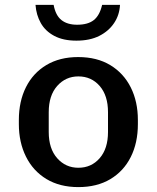

<svg xmlns="http://www.w3.org/2000/svg" viewBox="-20 -754 640 784"><path d="M300 10Q224 10 169.5 -23Q115 -56 86 -114.5Q57 -173 57 -247V-264Q57 -340 86 -398Q115 -456 169.5 -488.5Q224 -521 299 -521Q376 -521 430.5 -488Q485 -455 514 -397Q543 -339 543 -264V-247Q543 -171 514 -113Q485 -55 430.5 -22.5Q376 10 300 10ZM300 -69Q353 -69 387 -108Q421 -147 421 -215V-296Q421 -364 387 -403Q353 -442 300 -442Q248 -442 213.5 -403Q179 -364 179 -296V-215Q179 -147 213.5 -108Q248 -69 300 -69ZM292 -588Q238 -588 201.5 -607.5Q165 -627 146.5 -660Q128 -693 125 -734H199Q207 -691 231 -672Q255 -653 295 -653Q339 -653 363 -672Q387 -691 397 -734H470Q468 -693 446 -660Q424 -627 385.5 -607.5Q347 -588 292 -588Z"/></svg>

Font: Chivo Mono Medium Medium
Style: Regular
Weight: 500
Monospace: yes
Version: Version 1.008